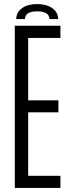

<svg xmlns="http://www.w3.org/2000/svg" viewBox="-20 -927 351 947"><path d="M53 0V-800H278V-740H119V-432H268V-373H119V-60H278V0ZM60 -833Q61 -867 89 -887Q117 -907 163 -907Q209 -907 237.5 -887Q266 -867 267 -833H224Q223 -871 163 -871Q104 -871 103 -833Z"/></svg>

Font: Big Shoulders Display
Style: Regular
Weight: 400
Designer: Patric King
Foundry: XO Type Co
Version: Version 1.000; ttfautohint (v1.8.2)